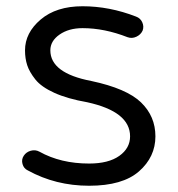

<svg xmlns="http://www.w3.org/2000/svg" viewBox="-20 -573 568 614"><path d="M69 -28Q56 -34 52 -48.5Q48 -63 56 -75Q64 -87 78.5 -91Q93 -95 106 -88Q174 -50 265 -50Q327 -50 361.5 -74.5Q396 -99 396 -137Q396 -216 259 -246Q196 -257 154 -276Q112 -295 93 -319Q74 -343 67 -364.5Q60 -386 60 -412Q60 -468 110 -510.5Q160 -553 244 -553Q330 -553 415 -520Q429 -515 435 -501.5Q441 -488 436 -475Q430 -462 416 -455.5Q402 -449 388 -454Q314 -483 244 -483Q200 -483 170.5 -462.5Q141 -442 141 -412Q141 -339 272 -314Q385 -290 431 -245.5Q477 -201 477 -137Q477 -71 424.5 -25Q372 21 265 21Q158 21 69 -28Z"/></svg>

Font: Hoogli Semibold
Style: Regular
Weight: 600
Designer: Anand Singh Naorem
Foundry: Brand New Type
Version: Version 1.00 b007